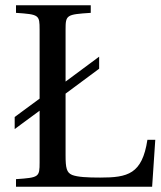

<svg xmlns="http://www.w3.org/2000/svg" viewBox="-20 -712 614 732"><path d="M36 -220 131 -290V-93C131 -37 129 -35 41 -29V0H560L572 -179H542C522 -48 467 -35 362 -35C312 -35 276 -37 255 -45C234 -54 230 -71 230 -120V-355L358 -450V-496L230 -401V-599C230 -655 233 -657 326 -663V-692H41V-663C129 -657 131 -655 131 -599V-336L36 -266Z"/></svg>

Font: Lingua Franca
Style: Regular
Weight: 400
Version: Version 1.19